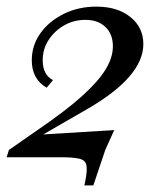

<svg xmlns="http://www.w3.org/2000/svg" viewBox="-28 -475 481 580"><path d="M227 85 230 70Q236 39 233 24Q230 9 212 4.5Q194 0 155 0H-8L-1 -22L88 -84Q170 -140 219 -184Q268 -228 290.5 -264.5Q313 -301 313 -335Q313 -372 290.5 -393.5Q268 -415 230 -415Q195 -415 166 -398.5Q137 -382 119 -354.5Q101 -327 101 -293Q101 -249 132 -233L113 -210Q68 -236 68 -293Q68 -338 94 -374.5Q120 -411 164.5 -433Q209 -455 263 -455Q327 -455 366 -423.5Q405 -392 405 -342Q405 -244 238 -147L70 -50L71 -67L317 -82L290 -22L254 85Z"/></svg>

Font: Baskervville Medium
Style: Italic
Weight: 500
Italic angle: -18°
Version: Version 1.100